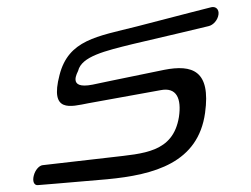

<svg xmlns="http://www.w3.org/2000/svg" viewBox="-20 -499 730 558"><path d="M594 -478C594 -478 503 -455 377 -422C262 -393 179 -383 153 -281C124 -170 185 -189 237 -199C358 -221 447 -237 447 -237C493 -246 508 -213 500 -159C483 -55 396 -53 304 -42C218 -32 104 -19 104 -19C94 -18 82 -5 78 12C74 28 79 40 90 39C90 39 166 33 291 22C429 9 556 -26 576 -171C593 -294 539 -312 457 -296C329 -270 249 -253 249 -253C173 -238 207 -291 207 -293C217 -335 285 -351 366 -371C453 -391 586 -423 586 -423C600 -426 613 -441 615 -457C617 -472 607 -481 594 -478Z"/></svg>

Font: Hi. Perspective
Style: Perspective
Weight: 400
Designer: Mew Too, Robert Jablonski
Foundry: Cannot Into Space Fonts
Version: Version 1.996